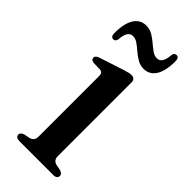

<svg xmlns="http://www.w3.org/2000/svg" viewBox="-213 -681 718 718"><g transform="rotate(45 146.0 -322.0)"><path d="M204 -452.5V-63.5Q204 -51 208.8 -44.8Q213.5 -38.5 223 -35.5L246.5 -31Q254 -28.5 258 -24.8Q262 -21 262 -14.5Q262 -8 256.8 -4Q251.5 0 242 0H62Q53 0 47.8 -4Q42.5 -8 42.5 -14.5Q42.5 -20.5 46.5 -24.2Q50.5 -28 57.5 -30.5L82.5 -35.5Q91.5 -38.5 96.5 -44.8Q101.5 -51 101.5 -63V-382.5Q101.5 -392.5 98 -397Q94.5 -401.5 86.5 -402.5L52 -403.5Q44.5 -405 41 -408Q37.5 -411 37.5 -416.5Q37.5 -422 41.8 -426Q46 -430 55.5 -433L150.5 -464Q163 -468 170.8 -469.8Q178.5 -471.5 185.5 -471.5Q194 -471.5 199 -466.5Q204 -461.5 204 -452.5ZM200.1 -519.5Q181.6 -519.5 166.1 -528.5Q150.6 -537.5 137.3 -549.2Q124 -561 111.4 -569.8Q98.8 -578.5 85.8 -578.5Q71.8 -578.5 64.4 -566.8Q57 -555 55.2 -531Q52.9 -517.5 41.7 -517.5Q28.2 -517.5 28.2 -537Q28.2 -589 45.3 -615.2Q62.4 -641.5 92.5 -641.5Q111.4 -641.5 126.7 -632.5Q142 -623.5 155.3 -612Q168.6 -600.5 181.2 -591.5Q193.8 -582.5 206.8 -582.5Q221.2 -582.5 228.4 -594.5Q235.6 -606.5 237.4 -630.5Q239.7 -643.5 251.4 -643.5Q264.4 -643.5 264.4 -624Q264.4 -572 247.3 -545.8Q230.2 -519.5 200.1 -519.5Z"/></g></svg>

Font: Fraunces 36pt
Style: Regular
Weight: 400
Version: Version 1.000;[b76b70a41]